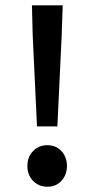

<svg xmlns="http://www.w3.org/2000/svg" viewBox="-20 -690 355 722"><path d="M231.9 -65.9Q231.4 -31.7 210.9 -9.8Q190.4 12.2 158.2 12.2Q126 12.2 104.5 -9.8Q83 -31.7 83 -65.9Q83 -100.1 104.5 -122.1Q126 -144 158.2 -144Q190.4 -144 210.9 -122.1Q231.4 -100.1 231.9 -65.9ZM119.1 -214.8 103 -556.2 100.1 -669.9H215.8L211.9 -556.2L195.8 -214.8Z"/></svg>

Font: SourceSansPro-Semibold
Style: Regular
Weight: 600
Designer: Paul D. Hunt
Foundry: Adobe Systems Incorporated
Version: Version 2.020;PS 2.0;hotconv 1.0.86;makeotf.lib2.5.63406